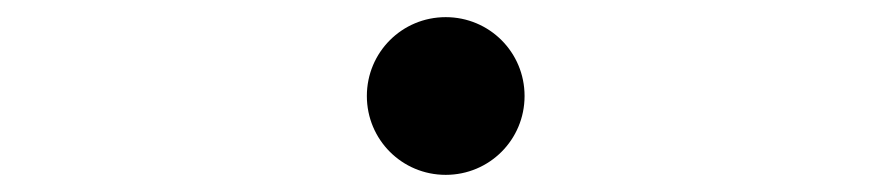

<svg xmlns="http://www.w3.org/2000/svg" viewBox="-20 -492 1040 224"><path d="M500 -288C551 -288 592 -329 592 -380C592 -431 551 -472 500 -472C449 -472 408 -431 408 -380C408 -329 449 -288 500 -288Z"/></svg>

Font: Source Han Serif KR
Style: Regular
Weight: 400
Designer: Ryoko NISHIZUKA 西塚涼子 (kana & ideographs); Frank Grießhammer (Latin, Greek & Cyrillic); Wenlong ZHANG 张文龙 (bopomofo); San
Foundry: Adobe
Version: Version 2.001;hotconv 1.1.0;makeotfexe 2.6.0